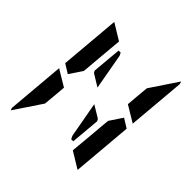

<svg xmlns="http://www.w3.org/2000/svg" viewBox="-250 -1158 1317 1317"><g transform="rotate(45 408.0 -500.0)"><path d="M610 -698 618 -784 751 -983Q758 -970 757 -959L721 -544L603 -615ZM537 -383 518 -170H498L487 -193L440 -452L529 -398ZM375 -548 287 -602 279 -617 298 -830H318L328 -810ZM650 -531 716 -490 678 -52 560 -124 561 -138 564 -170 576 -302 584 -396 588 -438ZM206 -302 198 -216 65 -17Q58 -30 59 -41L95 -456L151 -422L178 -406L213 -385ZM166 -469 100 -510 138 -948 256 -876 240 -698 231 -590 228 -562Z"/></g></svg>

Font: DSEG14 Modern Mini
Style: Bold Italic
Weight: 700
Italic angle: -5°
Designer: Keshikan(Twitter:@keshinomi_88pro)
Version: Version 0.46